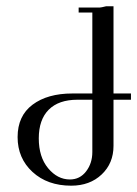

<svg xmlns="http://www.w3.org/2000/svg" viewBox="-20 -590 431 602"><path d="M390.6 -277.3H335.9V-132.8Q335.9 -78.1 298.8 -43Q261.7 -7.8 203.1 -7.8Q128.9 -7.8 82 -50.8Q35.2 -93.8 35.2 -160.2Q35.2 -226.6 82 -261.7Q128.9 -296.9 207 -296.9H269.5V-550.8H226.6V-566.4H293Q296.9 -566.4 312.5 -570.3Q324.2 -570.3 328.1 -570.3H335.9V-296.9H390.6ZM269.5 -113.3V-277.3H222.7Q164.1 -277.3 132.8 -246.1Q101.6 -214.8 101.6 -156.2Q101.6 -97.7 130.9 -62.5Q160.2 -27.3 199.2 -27.3Q230.5 -27.3 250 -52.7Q269.5 -78.1 269.5 -113.3Z"/></svg>

Font: 和音 by 宁静之雨，公众号njzyshare
Style: Regular
Weight: 400
Designer: Steve Matteson
Foundry: Ascender Corporation
Version: Version 6.00;June 8, 2018;FontCreator 11.0.0.2388 32-bit